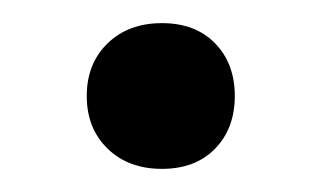

<svg xmlns="http://www.w3.org/2000/svg" viewBox="-20 -350 277 166"><path d="M120 -204Q91 -204 73 -221.5Q55 -239 55 -267Q55 -295 73 -312.5Q91 -330 120 -330Q149 -330 166 -312.5Q183 -295 183 -267Q183 -239 166 -221.5Q149 -204 120 -204Z"/></svg>

Font: Nunito SemiBold
Style: Regular
Weight: 600
Designer: Vernon Adams
Foundry: Vernon Adams
Version: Version 3.602